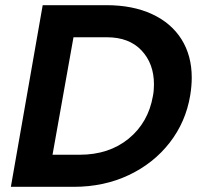

<svg xmlns="http://www.w3.org/2000/svg" viewBox="-20 -722 785 742"><path d="M22 0H265Q382 0 478 -45.5Q574 -91 636 -171Q698 -251 715 -353Q721 -389 721 -422Q721 -507 681.5 -570Q642 -633 567.5 -667.5Q493 -702 391 -702H145ZM264 -578H393Q479 -578 527 -527Q575 -476 575 -396Q575 -371 571 -351Q553 -248 477 -186Q401 -124 288 -124H183Z"/></svg>

Font: Geom SemiBold
Style: Bold Italic
Weight: 600
Italic angle: -10°
Version: Version 1.102